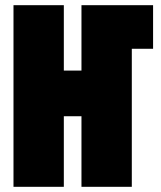

<svg xmlns="http://www.w3.org/2000/svg" viewBox="-20 -720 620 740"><path d="M32 0V-700H226V-448H294V-700H570V-532H488V0H294V-272H226V0Z"/></svg>

Font: Tektur Condensed ExtraBold
Style: Regular
Weight: 800
Width: 3
Designer: Adam Jagosz
Foundry: Adam Jagosz
Version: Version 1.005;gftools[0.9.30]